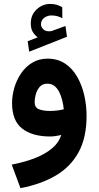

<svg xmlns="http://www.w3.org/2000/svg" viewBox="-20 -697 504 982"><path d="M172.6 -505.8 121.5 -486.1 129.3 -432.6 322.6 -509 314.8 -564 245.4 -538.9Q244.3 -538.4 243.4 -538.1Q242.5 -537.7 241.5 -537.7Q215.5 -534.2 202.7 -546.1Q190 -558 189.5 -571.5Q189.5 -594.3 206.3 -606.1Q223.2 -618 242.8 -618Q257 -618 270.4 -614.9Q283.7 -611.8 298.9 -604L298.4 -659.9Q284.1 -668.2 270 -672.5Q255.9 -676.9 236 -676.9Q197.6 -676.9 167.5 -649Q137.5 -621.2 137.5 -577.8Q137.5 -551.4 146.7 -535.2Q156 -519.1 172.6 -505.8ZM422.8 -103.7Q422.8 -158.7 410.7 -210.9Q398.7 -263 374.2 -305.2Q349.8 -347.4 312.2 -372.2Q274.7 -397 223.3 -397Q178.9 -397 144.9 -376.3Q110.8 -355.6 87.9 -321.9Q65 -288.2 53.4 -248.4Q41.7 -208.5 41.7 -170.1Q41.7 -79.7 93.5 -39.3Q145.3 1.1 236.8 1.1Q249.1 1.1 264.4 -1.1Q279.7 -3.4 293.3 -6.6Q282.2 30.5 248.2 60Q214.1 89.6 161.2 110.7Q108.2 131.7 40 145L84.7 265.4Q189.7 245.3 265.5 200.7Q341.4 156 382.1 81.3Q422.8 6.6 422.8 -103.7ZM235.6 -129.6Q200.7 -129.6 178.9 -138.3Q157.2 -147 157.2 -175Q157.2 -192 162.9 -214Q168.7 -236 182.9 -252.5Q197 -269 222.3 -269Q243.4 -269 258.3 -257.4Q273.1 -245.7 282.9 -226.3Q292.6 -206.9 298.3 -183.9Q304.1 -160.8 306.2 -138Q293.1 -134.6 274.8 -132.1Q256.5 -129.6 235.6 -129.6Z"/></svg>

Font: Vazirmatn NL
Style: Regular
Weight: 400
Designer: Saber Rastikerdar
Foundry: Saber Rastikerdar
Version: Version 33.003